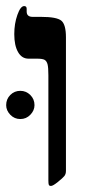

<svg xmlns="http://www.w3.org/2000/svg" viewBox="-35 -609 311 635"><path d="M183.1 -43.9Q183.1 -33.2 177.7 -26.6Q172.4 -20 156.2 -7.1Q140.1 5.9 133.8 5.9Q127.9 5.9 126.5 2.4Q125 -1 125 -12.2V-359.9Q125 -385.7 122.3 -396.2Q119.6 -406.7 112.8 -410.9Q106 -415 86.9 -415H59.1Q37.1 -415 24.7 -436.8Q12.2 -458.5 12.2 -496.1Q12.2 -530.8 22.5 -559.8Q32.7 -588.9 44.9 -588.9Q53.2 -588.9 53.2 -580.1V-570.8Q53.2 -553.2 73.2 -553.2H101.1Q152.8 -553.2 168 -540.5Q183.1 -527.8 183.1 -485.8ZM-14.6 -261.2Q-14.6 -281.2 -1 -294.9Q12.7 -308.6 32.2 -308.6Q51.3 -308.6 65.2 -294.9Q79.1 -281.2 79.1 -261.2Q79.1 -243.7 65.4 -229.5Q51.8 -215.3 32.2 -215.3Q12.7 -215.3 -1 -229.5Q-14.6 -243.7 -14.6 -261.2Z"/></svg>

Font: Tinos
Style: Bold
Weight: 700
Designer: Steve Matteson
Foundry: Monotype Imaging Inc.
Version: Version 1.23